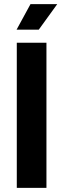

<svg xmlns="http://www.w3.org/2000/svg" viewBox="-20 -906 305 926"><path d="M61 0H204V-700H61ZM60 -763H167L256 -886H127Z"/></svg>

Font: Vanilla Cream Black
Style: Regular
Weight: 900
Designer: Jeremy Tribby, Jinavaṁso
Foundry: Tribby Type
Version: Version 1.422;Glyphs 3.1.2 (3151)